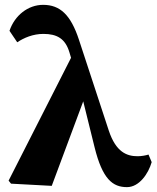

<svg xmlns="http://www.w3.org/2000/svg" viewBox="-20 -746 637 781"><path d="M24.9 1.1 190.5 10 330.7 -366.3 281.2 -534.9 15 -11.2 24.9 1.1ZM496.5 15.2C546.7 15.2 583.9 -40.4 597 -86.5L584.1 -117.3C572.4 -113.5 554.7 -110.5 539.7 -110.5C496 -110.5 451.7 -127 422.5 -214.8L301 -584.7C267.7 -685.8 224.3 -726.3 155.4 -726.3C94.2 -726.3 39.7 -683.4 18.6 -620.6L50.1 -574C77.4 -592.3 114.4 -608.1 156.5 -608.1C211.8 -608.1 245.7 -588.9 262.4 -533.1L303.6 -394.2L364.7 -147C396.9 -16.7 438.7 15.2 496.5 15.2Z"/></svg>

Font: Source Serif Variable
Style: Regular
Weight: 389
Designer: Frank Grießhammer
Foundry: Adobe Systems Incorporated
Version: Version 3.001;hotconv 1.0.111;makeotfexe 2.5.65597